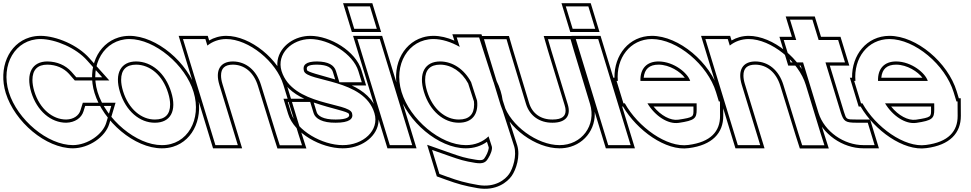

<svg xmlns="http://www.w3.org/2000/svg" viewBox="-151 -857 6071 1200"><path d="M393.6 -479 487.7 -374H325.7L295 -409C257.4 -450 205.7 -472 145.4 -473C50.4 -473 9 -399 44.1 -281C80.2 -163 167.5 -90 262.5 -90C317.2 -91 358.3 -120 370.8 -161L381.4 -195H544.4L512.8 -89C491.5 -18 398 49 305.3 50C146.3 50 -42.3 -109 -95.9 -281C-148.2 -452 -56.4 -613 102.6 -613H103.6C194.9 -612 324.4 -558 393.6 -479ZM408.5 -492.3C334.9 -576.3 201.6 -631.9 103.7 -633H102.6C78.5 -633 55.7 -629.6 34.4 -623.2C-98.3 -583 -162.4 -429.9 -115 -275.1C-59.1 -95.6 134.6 70 305.4 70C406.3 68.9 507.5 -1.6 532 -83.3L571.2 -215H366.7L351.7 -166.9C342.2 -135.6 310 -110.9 262.3 -110C178.6 -110 97.4 -174.9 63.2 -286.8C55.4 -313.1 51.8 -336.9 51.7 -357.1C51.7 -420.4 83.3 -453 145.2 -453C200.4 -452.1 246.8 -432 280.1 -395.7L316.6 -354H532.4Z M458.8 -282C406.5 -453 500.9 -612 657.6 -613C816.6 -613 1008.1 -451 1058.8 -282C1111.1 -111 1020.6 51 860.3 50C701.3 50 511.1 -111 458.8 -282ZM598.8 -282C635.2 -163 722.8 -89 817.5 -90C913.5 -90 956.2 -163 918.8 -282C882.7 -400 796.7 -472 700.4 -473C605.4 -473 562.7 -400 598.8 -282ZM439.7 -276.2C494.2 -97.6 689.7 70 860.2 70C884.9 70.2 908.5 66.7 930.2 60.1C1062.7 19.7 1125 -133.9 1077.9 -287.8C1025 -464.5 828.3 -633 657.5 -633C633.8 -632.8 611.5 -629.4 590.5 -623C458.8 -582.9 392.2 -431.4 439.7 -276.2ZM617.9 -287.8C609.8 -314.3 606.1 -337.9 606.1 -358C605.9 -420.7 638 -453 700.3 -453C785.7 -452.1 865.4 -388.2 899.7 -276.1C908.3 -248.8 912.2 -224.8 912.2 -204.3C912.5 -142 880.6 -110 817.4 -110C733.8 -109.1 652.5 -174.7 617.9 -287.8Z M1145.1 -572.2C1176.9 -597.6 1217 -612.7 1262.6 -613C1403.6 -613 1576.7 -472 1620.3 -326L1713.9 -20L1736.6 51H1597.6L1575.2 -19L1480.3 -326C1451.9 -419 1385.7 -472 1305.4 -473C1226.4 -473 1191.9 -419 1220.3 -326L1241.7 -256L1313.9 -20L1335.3 50H1195.3L1173.9 -20L1101.7 -256L1080.3 -326L1014 -543L992.6 -613H1132.6ZM1156.2 -604.1 1147.4 -633H965.6L1180.5 70H1362.3L1239.5 -331.8C1233.3 -351.9 1230.5 -369.5 1230.5 -384.3C1230.3 -430.2 1253.5 -453 1305.3 -453C1375.6 -452.1 1434.7 -406.7 1461.2 -320.1L1556.1 -13L1583 71H1764L1733 -26L1639.5 -331.8C1593.4 -486 1414.8 -633 1262.5 -633C1222.9 -632.7 1186.2 -621.8 1156.2 -604.1Z M2088.7 -413 2110.1 -343H1970.1L1948.7 -413C1937.4 -450 1901.7 -472 1830.4 -473C1760.4 -473 1738.4 -450 1748.7 -413C1769.5 -345 2125.1 -366 2189.1 -150C2222.2 -42 2118.6 51 1990.3 50C1863.3 50 1702.5 -41 1669.1 -150L1647.7 -220H1787.7L1809.1 -150C1819.8 -115 1864.8 -89 1947.5 -90C2031.5 -90 2060.1 -114 2049.1 -150C2028.4 -218 1677.4 -195 1608.7 -413C1576 -520 1671.9 -612 1787.6 -613C1905.6 -613 2056 -520 2088.7 -413ZM2047.5 -323H2137.2L2107.9 -418.8C2071.7 -537.2 1913.6 -633 1787.5 -633C1764.3 -632.8 1742.1 -629.3 1721.1 -623C1628.1 -594.8 1558.8 -507.9 1589.6 -407.1C1616 -323.3 1680.7 -272.8 1750.5 -240H1620.7L1650 -144.2C1687.1 -22.8 1856.5 70 1990.2 70C2018.4 70.2 2045.9 66.2 2071.1 58.5C2167.7 29.3 2238.7 -56.3 2208.3 -155.8C2183.5 -239.5 2118 -290.2 2047.5 -323ZM1809.8 -216.2C1928.9 -175.3 2025 -160.5 2030 -144.2C2031 -141 2031.4 -138.4 2031.4 -136.4C2031.5 -128.7 2022.5 -110 1947.4 -110C1866.9 -109 1834.8 -134.6 1828.3 -155.8ZM1943.9 -360.5C1843.9 -389.4 1772.6 -406.5 1767.9 -418.7C1766.7 -423.1 1766.3 -426.1 1766.3 -428.9C1766.3 -438.2 1771.5 -453 1830.2 -453C1898.2 -452 1921.9 -432.3 1929.6 -407.2Z M2133 -677H2063L2020.2 -817H2090.2H2091.2H2161.2L2204 -677H2134ZM2104 -543 2082.6 -613H2222.6L2244 -543L2403.9 -20L2425.3 50H2285.3L2263.9 -20ZM2048.2 -657H2231L2176 -837H1993.2ZM2055.6 -633 2270.5 70H2452.3L2237.4 -633Z M2358.8 -282C2306.5 -453 2400.9 -612 2557.6 -613C2611 -613 2668.2 -594.7 2722.4 -563.9L2703.5 -623H2843.5L2865.6 -554L2932.2 -347.4C2943.2 -325.9 2952.2 -304 2958.8 -282C2964.4 -263.7 2968.3 -245.6 2970.7 -227.7L3062.1 56L3062.4 57C3080.5 116 3054.5 198 3030.6 231C3007.7 264 2944.2 318 2836.4 299C2755.1 285 2714.5 273 2644.8 248L2595.3 230L2549.5 80L2657.1 118C2723.1 141 2749.9 150 2819.2 161C2868.7 169 2886 157 2899.7 133L2900.4 132C2916 108 2927.9 75 2922.7 58L2902.5 -4.8C2866.3 29.7 2817.8 50.4 2760.3 50C2601.3 50 2411.1 -111 2358.8 -282ZM2498.8 -282C2535.2 -163 2622.8 -89 2717.5 -90C2797.7 -90 2840.7 -141 2830.8 -227.3L2793.4 -343.5C2750 -424.6 2678.6 -472.2 2600.4 -473C2505.4 -473 2462.7 -400 2498.8 -282ZM2339.7 -276.2C2394.2 -97.6 2589.7 70 2760.2 70C2811 70.3 2856.4 55 2892.5 29.4L2903.6 64C2905.2 69 2897.8 99 2883.8 120.8C2883.2 121.6 2883.8 120.8 2883.2 121.6L2882.7 122.3L2882.3 123.1C2872.5 140.3 2867.1 148.5 2822.4 141.2C2753.9 130.4 2729.8 122.2 2663.7 99.1L2518.7 47.9L2579.1 245.4L2638.1 266.8C2708 291.9 2751.1 304.6 2832.9 318.7C2949.6 339.3 3020.5 280.3 3046.9 242.7C3074.9 203.4 3102.2 118.8 3081.6 51.2L3081.2 50L2990.3 -232.1C2987.6 -251.1 2983.6 -269.1 2977.9 -287.8C2971.1 -310.4 2961.4 -333.9 2950.7 -355L2884.7 -560.1L2858.1 -643H2676.1L2688.9 -603.1C2644.5 -622.4 2601.2 -633 2557.5 -633C2533.8 -632.8 2511.5 -629.4 2490.5 -623C2358.8 -582.9 2292.2 -431.4 2339.7 -276.2ZM2517.9 -287.8C2509.8 -314.3 2506.1 -337.9 2506.1 -358C2505.9 -420.7 2538 -453 2600.3 -453C2669.6 -452.3 2734.6 -409.7 2774.9 -335.7L2811.2 -223.1C2812 -214.9 2812.2 -210.6 2812.2 -204.4C2812.5 -142 2780.6 -110 2717.4 -110C2633.8 -109.1 2552.5 -174.7 2517.9 -287.8Z M2894 -543 2873.9 -612H3014.9L3035.3 -542L3136.7 -207C3159 -134 3220.8 -89 3302.5 -90C3385.5 -90 3420 -134 3397 -206L3396.7 -207L3294 -543L3273.9 -612H3414.9L3435.3 -542L3536.7 -207C3577.4 -74 3484.6 51 3345.3 50C3207.3 50 3039 -72 2997 -206L2996.7 -207ZM2874.8 -537.3 2977.9 -200.1C3022.9 -56.6 3197.6 70 3345.2 70C3369.8 70.2 3393.6 66.7 3415.4 60C3527.8 25.8 3593 -91.4 3555.9 -212.8L3454.5 -547.7L3429.9 -632H3247.2L3274.8 -537.3L3377.9 -200C3382.1 -187 3383.9 -175.9 3384 -166.3C3384.2 -132.2 3363.6 -110 3302.4 -110C3228.5 -109.1 3175.6 -148.3 3155.9 -212.8L3054.5 -547.7L3029.9 -632H2847.2Z M3498 -677H3428L3385.2 -817H3455.2H3456.2H3526.2L3569 -677H3499ZM3469 -543 3447.6 -613H3587.6L3609 -543L3768.9 -20L3790.3 50H3650.3L3628.9 -20ZM3413.2 -657H3596L3541 -837H3358.2ZM3420.6 -633 3635.5 70H3817.3L3602.4 -633Z M3851.7 -351H4162.7C4147.7 -400 4061.7 -472 3965.4 -473C3890.8 -473 3849.1 -428 3851.7 -351ZM3754.4 -211H3745.5L3724.1 -281L3702.7 -351H3710.4C3698.4 -494.4 3787.4 -612.1 3922.6 -613C4081.6 -613 4271.8 -452 4324.1 -281L4341.8 -223H4348.8L4349.3 -133C4349.7 -37 4292.5 31 4151 49C4017.6 68 3836 -63.3 3754.4 -211ZM4202.9 -211H3895.6C3944.1 -131 4024.1 -79.5 4089.8 -89H4090.8C4191.2 -104 4203.2 -117 4203.1 -173ZM3872.1 -371C3877 -425.6 3907.2 -453 3965.3 -453C4034.4 -452.3 4100.1 -409.1 4129.2 -371ZM3742.8 -191C3829.3 -43.2 4010.4 89.3 4153.7 68.8C4301.3 50 4369.7 -25.9 4369.3 -133.1L4368.7 -243H4356.6L4343.2 -286.8C4288.6 -465.4 4093.3 -633 3922.5 -633C3780.4 -632.1 3687.1 -513.3 3689.4 -371H3675.7L3730.7 -191ZM4183 -191 4183.1 -173C4183.2 -127.6 4186.2 -123.6 4089.3 -109H4088.4L4086.9 -108.8C4040.9 -102.2 3979 -134.2 3933.8 -191Z M4410.1 -572.2C4441.9 -597.6 4482 -612.7 4527.6 -613C4668.6 -613 4841.7 -472 4885.3 -326L4978.9 -20L5001.6 51H4862.6L4840.2 -19L4745.3 -326C4716.9 -419 4650.7 -472 4570.4 -473C4491.4 -473 4456.9 -419 4485.3 -326L4506.7 -256L4578.9 -20L4600.3 50H4460.3L4438.9 -20L4366.7 -256L4345.3 -326L4279 -543L4257.6 -613H4397.6ZM4421.2 -604.1 4412.4 -633H4230.6L4445.5 70H4627.3L4504.5 -331.8C4498.3 -351.9 4495.5 -369.5 4495.5 -384.3C4495.3 -430.2 4518.5 -453 4570.3 -453C4640.6 -452.1 4699.7 -406.7 4726.2 -320.1L4821.1 -13L4848 71H5029L4998 -26L4904.5 -331.8C4858.4 -486 4679.8 -633 4527.5 -633C4487.9 -632.7 4451.2 -621.8 4421.2 -604.1Z M5008.2 -467 5104.5 -152C5122 -98 5133.5 -90 5202.5 -90H5272.5L5315.3 50H5245.3C5124.3 50 5001.6 -34 4964.8 -151L4964.5 -152L4868.2 -467H4860.2H4790.2L4747.4 -607H4817.4H4825.4L4808 -664L4786.6 -734H4926.6L4948 -664L4965.4 -607H5017.4H5087.4L5130.2 -467H5060.2ZM5035.3 -447H5157.3L5102.2 -627H4980.2L4941.4 -754H4759.6L4798.4 -627H4720.4L4775.4 -447H4853.4L4945.7 -145.1C4985.4 -18.7 5115.7 70 5245.3 70H5342.3L5287.3 -110H5202.5C5136.8 -110 5139.1 -110.1 5123.6 -158Z M5336.7 -351H5647.7C5632.7 -400 5546.7 -472 5450.4 -473C5375.8 -473 5334.1 -428 5336.7 -351ZM5239.4 -211H5230.5L5209.1 -281L5187.7 -351H5195.4C5183.4 -494.4 5272.4 -612.1 5407.6 -613C5566.6 -613 5756.8 -452 5809.1 -281L5826.8 -223H5833.8L5834.3 -133C5834.7 -37 5777.5 31 5636 49C5502.6 68 5321 -63.3 5239.4 -211ZM5687.9 -211H5380.6C5429.1 -131 5509.1 -79.5 5574.8 -89H5575.8C5676.2 -104 5688.2 -117 5688.1 -173ZM5357.1 -371C5362 -425.6 5392.2 -453 5450.3 -453C5519.4 -452.3 5585.1 -409.1 5614.2 -371ZM5227.8 -191C5314.3 -43.2 5495.4 89.3 5638.7 68.8C5786.3 50 5854.7 -25.9 5854.3 -133.1L5853.7 -243H5841.6L5828.2 -286.8C5773.6 -465.4 5578.3 -633 5407.5 -633C5265.4 -632.1 5172.1 -513.3 5174.4 -371H5160.7L5215.7 -191ZM5668 -191 5668.1 -173C5668.2 -127.6 5671.2 -123.6 5574.3 -109H5573.4L5571.9 -108.8C5525.9 -102.2 5464 -134.2 5418.8 -191Z"/></svg>

Font: Nordica Plus
Style: NordicaClassicRgOpOblOl
Weight: 500
Version: Version 1.01